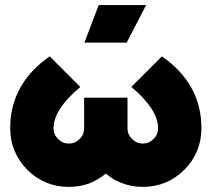

<svg xmlns="http://www.w3.org/2000/svg" viewBox="-20 -721 830 753"><path d="M175 -500Q20 -392 20 -218Q20 -170 37 -129.5Q54 -89 87 -55Q155 12 250 12Q271 12 291.5 8.5Q312 5 331 -2Q348 -9 364 -18.5Q380 -28 395 -40Q409 -29 423 -20Q437 -11 453 -5Q493 12 540 12Q635 12 703 -55Q770 -123 770 -218Q770 -392 615 -500L495 -380Q600 -292 600 -218Q600 -206 595.5 -195Q591 -184 582 -176Q565 -158 540 -158Q515 -158 498 -176Q480 -193 480 -218V-338H310V-218Q310 -206 305.5 -195Q301 -184 292 -176Q275 -158 250 -158Q225 -158 208 -176Q190 -193 190 -218Q190 -292 295 -380ZM311 -554H477L553 -701H367Z"/></svg>

Font: Unageo
Style: Black
Weight: 900
Designer: Richard Sepsi
Foundry: Richard Sepsi
Version: Version 2.000